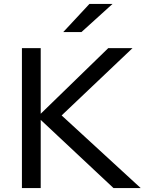

<svg xmlns="http://www.w3.org/2000/svg" viewBox="-20 -961 755 981"><path d="M188 0H92V-715H188ZM699 0H560L164 -371H179L533 -715H657L281 -358V-384ZM555 -941 396 -797H303L437 -941Z"/></svg>

Font: Wix Madefor Display Medium
Style: Regular
Weight: 500
Designer: Dalton Maag Ltd
Foundry: Dalton Maag Ltd
Version: Version 3.100